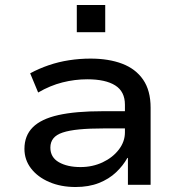

<svg xmlns="http://www.w3.org/2000/svg" viewBox="-20 -741 722 770"><path d="M283 9Q224 9 177.5 -11Q131 -31 104.5 -65.5Q78 -100 78 -144Q78 -197 111.5 -230.5Q145 -264 214 -279.5Q283 -295 391 -295H498V-226H397Q338 -226 297.5 -222Q257 -218 231.5 -209.5Q206 -201 194 -186Q182 -171 182 -149Q182 -110 216 -90.5Q250 -71 303 -71Q351 -71 391.5 -90Q432 -109 456.5 -141Q481 -173 481 -210V-321Q481 -374 442 -398.5Q403 -423 330 -423Q280 -423 230.5 -410.5Q181 -398 133 -370L101 -447Q136 -466 175.5 -479.5Q215 -493 257.5 -499.5Q300 -506 343 -506Q416 -506 470 -485.5Q524 -465 554 -421.5Q584 -378 584 -309V0H493V-107L491 -108Q474 -77 445.5 -50Q417 -23 376.5 -7Q336 9 283 9ZM288 -612V-721H402V-612Z"/></svg>

Font: Nunito Sans 7pt SemiExpanded Medium
Style: Regular
Weight: 500
Width: 6
Designer: Vernon Adams
Foundry: Vernon Adams
Version: Version 3.101;gftools[0.9.27]